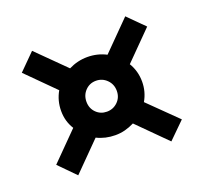

<svg xmlns="http://www.w3.org/2000/svg" viewBox="-90 -644 725 684"><g transform="rotate(-20 272.0 -302.5)"><path d="M97 -65 36 -127 138 -230Q128 -246 123 -263.5Q118 -281 118 -301Q118 -340 137 -373L33 -477L94 -538L200 -433Q234 -450 271 -450Q309 -450 342 -433L448 -540L509 -479L405 -374Q425 -341 425 -301Q425 -263 406 -230L512 -126L450 -65L343 -172Q325 -163 307.5 -158.5Q290 -154 271 -154Q233 -154 201 -170ZM271 -243Q295 -243 312 -259.5Q329 -276 329 -301Q329 -326 312 -343Q295 -360 271 -360Q247 -360 230.5 -343Q214 -326 214 -301Q214 -276 230.5 -259.5Q247 -243 271 -243Z"/></g></svg>

Font: Alumni Sans Thin ExtraBold
Style: Regular
Weight: 800
Version: Version 1.018